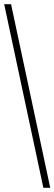

<svg xmlns="http://www.w3.org/2000/svg" viewBox="-20 -780 261 921"><path d="M188 121 0 -760H33L221 121Z"/></svg>

Font: Noto Serif Bengali ExtraCondensed ExtraLight
Style: Regular
Weight: 200
Width: 2
Designer: Juan Bruce, Universal Thirst, Indian Type Foundry and the Monotype Design Team.
Foundry: Monotype Imaging Inc.
Version: Version 2.003; ttfautohint (v1.8.4.7-5d5b)